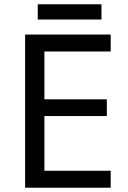

<svg xmlns="http://www.w3.org/2000/svg" viewBox="-20 -875 596 895"><path d="M496 0H97V-714H496V-635H187V-412H478V-334H187V-79H496ZM453 -855V-784H156V-855Z"/></svg>

Font: Noto Sans Multani
Style: Regular
Weight: 400
Designer: Monotype Design Team
Foundry: Monotype Imaging Inc.
Version: Version 2.002; ttfautohint (v1.8.4.7-5d5b)